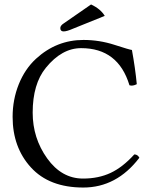

<svg xmlns="http://www.w3.org/2000/svg" viewBox="-20 -839 686 869"><path d="M392.1 -818.8Q435.1 -798.8 454.1 -767.1L310.1 -709Q282.2 -696.8 268.1 -696.8Q252.9 -696.8 252.9 -711.9Q252.9 -723.1 268.1 -732.9ZM356.9 9.8Q203.1 9.8 120.1 -81.1Q37.1 -171.9 37.1 -310.1Q37.1 -388.2 64.9 -457.5Q92.8 -526.9 143.1 -573.2Q235.8 -658.2 357.9 -658.2Q429.7 -658.2 498.3 -636Q566.9 -613.8 577.1 -612.8Q592.3 -529.8 599.1 -458Q580.1 -448.2 565.9 -453.1Q515.1 -621.1 347.2 -621.1Q259.8 -621.1 187.5 -532.2Q127.9 -459 127.9 -329.1Q127.9 -213.9 193.4 -122.3Q258.8 -30.8 356 -30.8Q425.8 -30.8 480.5 -56.4Q535.2 -82 587.9 -140.1Q603 -140.1 610.8 -125Q507.8 9.8 356.9 9.8Z"/></svg>

Font: Linux Libertine
Style: Regular
Weight: 400
Designer: Philipp H. Poll
Foundry: Philipp H. Poll
Version: Version 5.3.0 ; ttfautohint (v0.9)